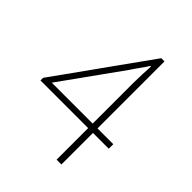

<svg xmlns="http://www.w3.org/2000/svg" viewBox="-185 -741 843 843"><g transform="rotate(45 236.0 -320.0)"><path d="M440 -224H342V-640H322L16 -212V-196H312V0H342V-196H440V-224ZM58 -224 260 -506C278 -534 296 -556 312 -582H316C314 -554 312 -504 312 -476V-224H58Z"/></g></svg>

Font: Assistant ExtraLight
Style: Regular
Weight: 275
Designer: Hebrew By Ben Nathan, Latin by Paul Hunt
Version: Version 2.001;PS 002.001;hotconv 1.0.88;makeotf.lib2.5.64775